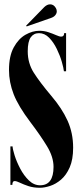

<svg xmlns="http://www.w3.org/2000/svg" viewBox="-20 -853 378 886"><path d="M164.5 13.5Q134.5 13.5 111.2 5.8Q88 -2 72 -9.8Q56 -17.5 47.5 -17.5Q37 -17.5 37 0H28V-177.5H38Q38.5 -164.5 47.5 -135.8Q56.5 -107 73.2 -75Q90 -43 113.2 -20.5Q136.5 2 165 2Q227 2 227 -83Q227 -129 196.5 -179Q166 -229 120.5 -289Q64.5 -363 43 -418.2Q21.5 -473.5 21.5 -530Q21.5 -594.5 43.5 -634.5Q65.5 -674.5 97.8 -692.8Q130 -711 161.5 -711Q184 -711 204 -704.2Q224 -697.5 239 -690.8Q254 -684 262.5 -684Q276 -684 276 -700H285V-524H275Q273.5 -539 265.2 -567.8Q257 -596.5 242.2 -627Q227.5 -657.5 206.8 -678.8Q186 -700 160 -700Q135.5 -700 121.8 -680.8Q108 -661.5 108 -616Q108 -561 136.5 -516.5Q165 -472 216.5 -411Q266 -353 291.8 -296Q317.5 -239 317.5 -171.5Q317.5 -117 301.8 -81Q286 -45 261.8 -24.2Q237.5 -3.5 211.2 5Q185 13.5 164.5 13.5ZM103 -731 100.5 -734.5 184.5 -820.5Q197.5 -833 211.5 -833Q228 -833 238 -815.5Q242 -808.5 242 -800.5Q242 -791.5 235.2 -783Q228.5 -774.5 215 -770Z"/></svg>

Font: Imbue 100pt ExtraBold
Style: Regular
Weight: 800
Designer: Tyler Finck
Foundry: Etcetera Type Company
Version: Version 1.102; ttfautohint (v1.8.3)